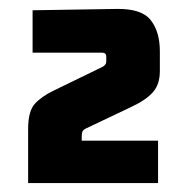

<svg xmlns="http://www.w3.org/2000/svg" viewBox="-20 -659 406 430"><path d="M43 -370Q43 -410 58 -426.5Q73 -443 100 -456L209 -509Q213 -511 215.5 -514Q218 -517 218 -521V-532Q218 -541 209 -541H53V-636L241 -639Q297 -640 317.5 -614Q338 -588 338 -544V-500Q338 -470 322.5 -452.5Q307 -435 275 -420L174 -372Q167 -369 165 -365Q163 -361 163 -353V-344H334V-249H43Z"/></svg>

Font: Gemunu Libre ExtraLight ExtraBold
Style: Regular
Weight: 800
Version: Version 1.100